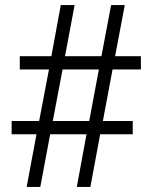

<svg xmlns="http://www.w3.org/2000/svg" viewBox="-20 -734 599 754"><path d="M84.7 0 123.3 -206.7H25.7V-258.7H133.7L172.3 -461.3H57.7V-513.3H181.7L218.7 -714H273L235.3 -513.3H378.3L416.3 -714H470L432 -513.3H533.3V-461.3H422L384 -258.7H501.3V-206.7H373.3L335 0H281.7L319.7 -206.7H177L138.3 0ZM187.3 -258.7H330.3L368.3 -461.3H225.7Z"/></svg>

Font: Noto Serif Hentaigana ExtraLight
Style: Regular
Weight: 200
Designer: Kazuhiro Yamada
Foundry: nipponia
Version: Version 1.000